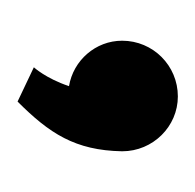

<svg xmlns="http://www.w3.org/2000/svg" viewBox="-22 -130 227 224"><g transform="rotate(90 92.0 -17.5)"><path d="M156 -46C156 -82 127 -111 92 -111C56 -111 27 -82 27 -46C27 -15 50 11 80 16C71 43 58 57 58 57L98 76C135 39 155 9 156 -46Z"/></g></svg>

Font: Rum Raisin
Style: Regular
Weight: 400
Designer: Astigmatic (AOETI)
Foundry: Astigmatic (AOETI)
Version: Version 1.000